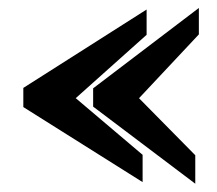

<svg xmlns="http://www.w3.org/2000/svg" viewBox="-20 -430 531 470"><path d="M466.8 -371.1V-410.5L208 -213.8V-178.7V-169L458 19.7V-19.5V-42V-50L320.3 -189.6L466.8 -345.8V-353.5ZM338.9 -371.1V-406.7L37.1 -214.8V-204.1V-178.7V-167.9L329.1 15.8V-19.5V-42V-51L165.4 -189.7L338.9 -344.8Z"/></svg>

Font: Bentham
Style: Bold
Weight: 700
Version: Version 002.001